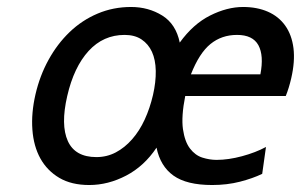

<svg xmlns="http://www.w3.org/2000/svg" viewBox="-20 -520 862 550"><path d="M510.6 -245H798.6C804.8 -260.3 810 -277.3 814.3 -296C821.7 -328 823.8 -356.7 820.7 -382C817.5 -407.3 809.7 -428.8 797.1 -446.5C784.5 -464.2 767.9 -477.5 747.3 -486.5C726.7 -495.5 703.1 -500 676.4 -500C645.8 -500 614.2 -491.8 581.8 -475.5C549.3 -459.2 520.4 -433.3 494.9 -398C487.7 -433.3 471 -459.2 444.8 -475.5C418.5 -491.8 388.8 -500 355.4 -500C321.4 -500 289.5 -493.7 259.5 -481C229.6 -468.3 202.9 -450.7 179.3 -428C155.7 -405.3 135.6 -378.8 119 -348.5C102.3 -318.2 89.9 -285.3 81.7 -250C73.4 -214 70.4 -180.2 72.8 -148.5C75.1 -116.8 82.8 -89.3 95.7 -66C108.7 -42.7 126.7 -24.2 149.9 -10.5C173.1 3.2 201.7 10 235.7 10C271.7 10 306.9 1 341.4 -17C375.9 -35 404.9 -61.7 428.4 -97C435.6 -61.7 451.7 -35 476.9 -17C502.1 1 539 10 587.7 10C616.4 10 642.9 6.8 667.4 0.5C691.8 -5.8 713.1 -13.3 731.1 -22L741.9 -99C722.1 -88.3 699.2 -79.5 673.2 -72.5C647.3 -65.5 623 -62 600.3 -62C587 -62 573.5 -64.2 559.8 -68.5C546.1 -72.8 534.3 -81.5 524.3 -94.5C514.3 -107.5 507.6 -126 504.1 -150C500.7 -174 502.8 -205.7 510.6 -245ZM659 -420C689 -420 709.4 -410.2 720.2 -390.5C730.9 -370.8 732.8 -343 725.9 -307H526.9C542.9 -347.7 561.6 -376.7 583 -394C604.3 -411.3 629.6 -420 659 -420ZM337 -420C356.3 -420 372.5 -415.7 385.5 -407C398.5 -398.3 408.4 -386.5 415.3 -371.5C422.1 -356.5 425.8 -338.3 426.2 -317C426.6 -295.7 423.9 -272.7 418.3 -248C412.4 -222.7 404.5 -199.2 394.5 -177.5C384.5 -155.8 372.5 -137 358.4 -121C344.4 -105 328.8 -92.5 311.8 -83.5C294.7 -74.5 276.2 -70 256.2 -70C215.5 -70 188.2 -85.3 174.3 -116C160.4 -146.7 159.8 -189.7 172.6 -245C185.3 -300.3 205.8 -343.3 233.8 -374C261.9 -404.7 296.3 -420 337 -420Z"/></svg>

Font: Cabin Condensed
Style: Regular
Weight: 400
Italic angle: -13°
Designer: Pablo Impallari
Foundry: Pablo Impallari. www.impallari.com Igino Marini. www.ikern.com
Version: Version 1.006